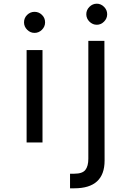

<svg xmlns="http://www.w3.org/2000/svg" viewBox="-20 -771 695 1039"><path d="M504 -637Q481 -637 464 -654Q447 -671 447 -694Q447 -717 464 -734Q481 -751 504 -751Q526 -751 543 -734Q560 -717 560 -694Q560 -671 543 -654Q526 -637 504 -637ZM110 -650Q110 -674 127 -690.5Q144 -707 167 -707Q190 -707 207 -690.5Q224 -674 224 -650Q224 -627 207 -610Q190 -593 167 -593Q144 -593 127 -610Q110 -627 110 -650ZM359 248V169H382Q426 169 442 148.5Q458 128 458 88V-550H545L546 98Q546 248 382 248ZM124 -500H210V0H124Z"/></svg>

Font: Oakes Grotesk
Style: Regular
Weight: 400
Designer: Samuel Oakes
Foundry: Samuel Oakes
Version: Version 1.000;PS 001.000;hotconv 1.0.88;makeotf.lib2.5.64775